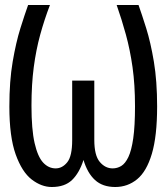

<svg xmlns="http://www.w3.org/2000/svg" viewBox="-20 -726 655 757"><path d="M526.2 -706.2Q539 -670.3 556.4 -614.9Q573.8 -559.5 586.7 -482.8Q599.5 -406.2 599.5 -306.2Q599.5 -189.2 578.7 -119.5Q557.9 -49.7 520.5 -19.2Q483.1 11.3 434.4 11.3Q384.6 11.3 354.6 -16.2Q324.6 -43.6 309.2 -95.4Q292.8 -44.1 264.1 -16.4Q235.4 11.3 184.1 11.3Q143.6 11.3 105.1 -18.2Q66.7 -47.7 41.8 -117.2Q16.9 -186.7 16.9 -306.2Q16.9 -406.2 30 -482.8Q43.1 -559.5 60.5 -614.9Q77.9 -670.3 90.8 -706.2H176.9Q154.9 -648.7 138.5 -589Q122.1 -529.2 113.1 -461Q104.1 -392.8 104.1 -309.2Q104.1 -215.9 116.4 -162.1Q128.7 -108.2 150 -85.1Q171.3 -62.1 199.5 -62.1Q225.6 -62.1 245.1 -86.2Q264.6 -110.3 264.6 -173.3V-408.2H351.8V-174.4Q351.8 -113.3 373.3 -87.7Q394.9 -62.1 424.1 -62.1Q442.1 -62.1 457.9 -71.5Q473.8 -81 486.2 -106.9Q498.5 -132.8 505.4 -181Q512.3 -229.2 512.3 -307.2Q512.3 -391.8 502.6 -460.8Q492.8 -529.7 476.4 -589.5Q460 -649.2 440 -706.2Z"/></svg>

Font: FiraCode Nerd Font Mono
Style: Regular
Weight: 400
Monospace: yes
Designer: Carrois Corporate, Edenspiekermann AG, Nikita Prokopov
Foundry: Carrois Corporate, Edenspiekermann AG, Nikita Prokopov
Version: Version 6.002;Nerd Fonts 3.4.0